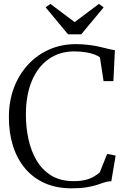

<svg xmlns="http://www.w3.org/2000/svg" viewBox="-20 -986 674 1016"><path d="M358.5 10.5Q278.5 10.5 216.8 -17Q155 -44.5 112.8 -94.8Q70.5 -145 48.8 -213.8Q27 -282.5 27 -365.5Q27 -450 53.5 -520.8Q80 -591.5 128 -643.5Q176 -695.5 240.5 -724Q305 -752.5 381 -752.5Q419 -752.5 451 -748.2Q483 -744 509 -738Q535 -732 554.8 -727Q574.5 -722 588 -720.5L580 -556.5H528L509 -682Q500 -690 481.2 -697.2Q462.5 -704.5 435 -709.2Q407.5 -714 372 -714Q296 -714 238.5 -674Q181 -634 149 -559Q117 -484 117 -379.5Q117 -311 131 -247.8Q145 -184.5 175 -134.8Q205 -85 253 -56.2Q301 -27.5 369 -27.5Q407 -27.5 433.2 -34.2Q459.5 -41 477.2 -51.8Q495 -62.5 508 -74L547 -171.5L592 -163L569 -27Q549.5 -26.5 531.5 -20.5Q513.5 -14.5 491.5 -7.2Q469.5 0 437.5 5.2Q405.5 10.5 358.5 10.5ZM340 -804.5 221.5 -947 246.5 -965.5 375 -869 503.5 -965.5 528.5 -947 410 -804.5Z"/></svg>

Font: Merriweather 72pt Light
Style: Regular
Weight: 300
Version: Version 2.100